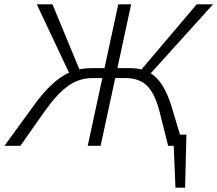

<svg xmlns="http://www.w3.org/2000/svg" viewBox="-20 -678 1011 893"><path d="M778 -182 817 -52H847L841 195H796L788 0H762L721 -163Q700 -243 664 -279Q628 -315 562 -315H516L448 0H388L456 -315H412Q347 -315 295.5 -277.5Q244 -240 186 -158L75 0H1L137 -187Q221 -304 301 -340L151 -658H224L349 -356Q377 -361 404 -361H466L530 -658H590L526 -361H585Q614 -361 638 -355L895 -658H971L681 -337Q742 -300 778 -182Z"/></svg>

Font: EauTest Semilight
Style: Italic
Weight: 300
Italic angle: -12°
Designer: Christian Thalmann (Catharsis Fonts)
Version: Version 0.001;PS 000.001;hotconv 1.0.88;makeotf.lib2.5.64775